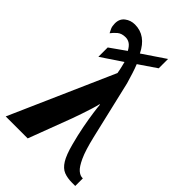

<svg xmlns="http://www.w3.org/2000/svg" viewBox="-232 -858 945 945"><g transform="rotate(45 240.5 -385.0)"><path d="M235 -540Q232 -559 228 -575Q224 -591 221 -603L112 -530V-595L194 -653Q182 -675 168.5 -684Q155 -693 139 -693Q112 -693 96 -679.5Q80 -666 69 -651Q64 -660 58.5 -672.5Q53 -685 53 -704Q53 -736 75.5 -753Q98 -770 127 -770Q204 -770 245 -686L362 -765V-700L271 -638Q280 -616 288 -590.5Q296 -565 304 -538L375 -235Q393 -159 411 -120Q429 -81 445.5 -67Q462 -53 477 -53H481V0H460Q426 0 402 -9.5Q378 -19 360 -48Q342 -77 327 -134Q313 -186 304 -233.5Q295 -281 290 -317Q285 -353 284 -369H281Q278 -354 270 -328.5Q262 -303 252.5 -275Q243 -247 235 -225L150 0H-3Z"/></g></svg>

Font: Noto Serif ExtraCondensed ExtraBold
Style: Regular
Weight: 800
Width: 2
Designer: Monotype Design Team
Foundry: Monotype Imaging Inc.
Version: Version 2.013; ttfautohint (v1.8.4.7-5d5b)